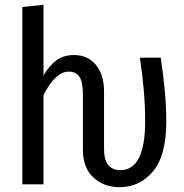

<svg xmlns="http://www.w3.org/2000/svg" viewBox="-20 -767 767 799"><path d="M672 -262Q672 -119 616.5 -53.5Q561 12 478 12Q411 12 368 -29Q325 -70 325 -143V-375Q325 -426 310.5 -447.5Q296 -469 267 -469Q210 -469 161 -371V0H73V-738L161 -747V-453Q186 -495 215.5 -516.5Q245 -538 288 -538Q345 -538 379 -497Q413 -456 413 -387V-147Q413 -59 481 -59Q584 -59 584 -263Q584 -385 562 -527H649Q672 -373 672 -262Z"/></svg>

Font: Fira Sans Extra Condensed
Style: Regular
Weight: 400
Width: 1
Designer: Carrois Corporate & Edenspiekermann AG
Foundry: Carrois Corporate GbR & Edenspiekermann AG
Version: Version 4.203